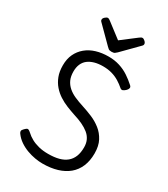

<svg xmlns="http://www.w3.org/2000/svg" viewBox="-281 -1311 1276 1456"><g transform="rotate(30 357.5 -583.5)"><path d="M339 19Q309 19 273.5 13Q238 7 202.5 -6Q167 -19 135 -40.5Q103 -62 80 -94Q73 -104 73.5 -113Q74 -122 88 -136Q102 -151 111.5 -152.5Q121 -154 140 -137Q162 -116 191.5 -100Q221 -84 257.5 -75Q294 -66 339 -66Q393 -66 432.5 -76.5Q472 -87 498.5 -109Q525 -131 538.5 -164.5Q552 -198 552 -245Q552 -282 538.5 -309.5Q525 -337 500 -357Q475 -377 441 -393Q407 -409 364 -422Q328 -434 290.5 -449Q253 -464 219 -486Q185 -508 158.5 -538.5Q132 -569 116.5 -609.5Q101 -650 101 -704Q101 -760 121 -802.5Q141 -845 177 -875Q213 -905 262 -920Q311 -935 370 -935Q422 -935 466.5 -921Q511 -907 548 -882.5Q585 -858 618 -828Q629 -818 627 -807.5Q625 -797 615 -786Q602 -773 590.5 -768Q579 -763 568 -771Q542 -794 512.5 -812Q483 -830 448 -840Q413 -850 370 -850Q328 -850 295.5 -840.5Q263 -831 240.5 -813.5Q218 -796 206 -768.5Q194 -741 194 -704Q194 -661 208 -630.5Q222 -600 248 -577.5Q274 -555 309.5 -539.5Q345 -524 386 -511Q430 -497 475.5 -478Q521 -459 559 -429Q597 -399 620.5 -354.5Q644 -310 644 -245Q644 -180 623 -130.5Q602 -81 562.5 -48Q523 -15 466.5 2Q410 19 339 19ZM521 -1186Q531 -1186 543.5 -1174.5Q556 -1163 556 -1152Q556 -1150 555.5 -1146Q555 -1142 550 -1136L413 -997Q406 -991 397.5 -984Q389 -977 369 -977Q350 -977 341.5 -984Q333 -991 327 -997L188 -1136Q183 -1142 182.5 -1146Q182 -1150 182 -1152Q182 -1163 195 -1174.5Q208 -1186 217 -1186Q224 -1186 229.5 -1182.5Q235 -1179 242 -1174L369 -1077L496 -1174Q504 -1179 509 -1182.5Q514 -1186 521 -1186Z"/></g></svg>

Font: Playwrite DE Grund
Style: Regular
Weight: 400
Designer: Veronika Burian, José Scaglione
Foundry: TypeTogether
Version: Version 1.002